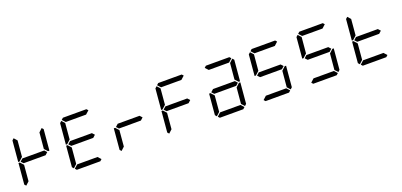

<svg xmlns="http://www.w3.org/2000/svg" viewBox="31 -2287 7493 3575"><g transform="rotate(-20 3777.5 -500.0)"><path d="M145.5 -44.9 117.2 -76.2 153.3 -490.2H180.7L184.6 -485.4L240.2 -423.8L212.9 -107.4ZM186.5 -514.6 182.6 -509.8H155.3L191.4 -923.8L225.6 -955.1L281.2 -892.6L253.9 -576.2ZM726.6 -499 675.8 -453.1V-454.1H244.1V-453.1L199.2 -500L252 -546.9V-545.9H683.6ZM781.2 -955.1 809.6 -923.8 773.4 -509.8H747.1L742.2 -513.7L686.5 -575.2L714.8 -892.6Z M1089.8 -44.9 1061.5 -76.2 1097.7 -490.2H1125L1128.9 -485.4L1184.6 -423.8L1157.2 -107.4ZM1130.9 -514.6 1127 -509.8H1099.6L1135.7 -923.8L1169.9 -955.1L1225.6 -892.6L1198.2 -576.2ZM1184.6 -968.8 1218.8 -1000H1683.6L1712.9 -968.8L1644.5 -907.2H1242.2ZM1670.9 -499 1620.1 -453.1V-454.1H1188.5V-453.1L1143.6 -500L1196.3 -546.9V-545.9H1627.9ZM1630.9 -31.2 1596.7 0H1131.8L1102.5 -31.2L1170.9 -92.8H1574.2Z M2034.2 -44.9 2005.9 -76.2 2042 -490.2H2069.3L2073.2 -485.4L2128.9 -423.8L2101.6 -107.4ZM2615.2 -499 2564.5 -453.1V-454.1H2132.8V-453.1L2087.9 -500L2140.6 -546.9V-545.9H2572.3Z M2978.5 -44.9 2950.2 -76.2 2986.3 -490.2H3013.7L3017.6 -485.4L3073.2 -423.8L3045.9 -107.4ZM3019.5 -514.6 3015.6 -509.8H2988.3L3024.4 -923.8L3058.6 -955.1L3114.3 -892.6L3086.9 -576.2ZM3073.2 -968.8 3107.4 -1000H3572.3L3601.6 -968.8L3533.2 -907.2H3130.9ZM3559.6 -499 3508.8 -453.1V-454.1H3077.1V-453.1L3032.2 -500L3085 -546.9V-545.9H3516.6Z M3922.9 -44.9 3894.5 -76.2 3930.7 -490.2H3958L3961.9 -485.4L4017.6 -423.8L3990.2 -107.4ZM4017.6 -968.8 4051.8 -1000H4516.6L4545.9 -968.8L4477.5 -907.2H4075.2ZM4503.9 -499 4453.1 -453.1V-454.1H4021.5V-453.1L3976.6 -500L4029.3 -546.9V-545.9H4460.9ZM4516.6 -485.4 4522.5 -489.3H4548.8L4512.7 -76.2L4479.5 -44.9L4422.9 -107.4L4451.2 -423.8ZM4558.6 -955.1 4586.9 -923.8 4550.8 -509.8H4524.4L4519.5 -513.7L4463.9 -575.2L4492.2 -892.6ZM4463.9 -31.2 4429.7 0H3964.8L3935.5 -31.2L4003.9 -92.8H4407.2Z M4870.1 -514.6 4866.2 -509.8H4838.9L4875 -923.8L4909.2 -955.1L4965.8 -892.6L4937.5 -576.2ZM4924.8 -968.8 4958 -1000H5423.8L5452.1 -968.8L5384.8 -907.2H4981.4ZM5410.2 -499 5359.4 -453.1V-454.1H4927.7V-453.1L4883.8 -500L4935.5 -546.9V-545.9H5367.2ZM5423.8 -485.4 5428.7 -489.3H5455.1L5418.9 -76.2L5385.7 -44.9L5329.1 -107.4L5357.4 -423.8ZM5370.1 -31.2 5335.9 0H4871.1L4842.8 -31.2L4910.2 -92.8H5313.5Z M5814.5 -514.6 5810.5 -509.8H5783.2L5819.3 -923.8L5853.5 -955.1L5910.2 -892.6L5881.8 -576.2ZM5869.1 -968.8 5902.3 -1000H6368.2L6396.5 -968.8L6329.1 -907.2H5925.8ZM6354.5 -499 6303.7 -453.1V-454.1H5872.1V-453.1L5828.1 -500L5879.9 -546.9V-545.9H6311.5ZM6368.2 -485.4 6373 -489.3H6399.4L6363.3 -76.2L6330.1 -44.9L6273.4 -107.4L6301.8 -423.8ZM6314.5 -31.2 6280.3 0H5815.4L5787.1 -31.2L5854.5 -92.8H6257.8Z M6755.9 -44.9 6727.5 -76.2 6763.7 -490.2H6791L6794.9 -485.4L6850.6 -423.8L6823.2 -107.4ZM6796.9 -514.6 6793 -509.8H6765.6L6801.8 -923.8L6835.9 -955.1L6891.6 -892.6L6864.3 -576.2ZM7336.9 -499 7286.1 -453.1V-454.1H6854.5V-453.1L6809.6 -500L6862.3 -546.9V-545.9H7293.9ZM7296.9 -31.2 7262.7 0H6797.9L6768.6 -31.2L6836.9 -92.8H7240.2Z"/></g></svg>

Font: my7seg
Style: Book
Weight: 400
Italic angle: -5°
Designer: Keshikan(Twitter:@keshinomi_88pro)
Version: Version 0.46